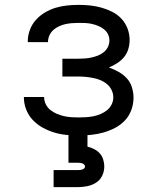

<svg xmlns="http://www.w3.org/2000/svg" viewBox="-20 -548 640 788"><path d="M303 8Q277 8 251.5 5.5Q226 3 201.5 -4.5Q177 -12 154.5 -24.5Q132 -37 114.5 -55.5Q97 -74 87.5 -98.5Q78 -123 78 -148Q78 -149 78 -149Q78 -149 78 -150H161Q161 -150 161 -150Q161 -150 161 -150Q161 -150 161 -150Q161 -150 161 -150Q161 -134 168 -120Q175 -106 187 -96.5Q199 -87 213 -81Q227 -75 242 -71.5Q257 -68 272 -67Q287 -66 303 -66Q318 -66 333.5 -67Q349 -68 364 -71Q379 -74 393 -80Q407 -86 419 -95.5Q431 -105 438 -119Q445 -133 445 -148Q445 -164 438 -178.5Q431 -193 419 -203Q407 -213 392.5 -219Q378 -225 362.5 -228Q347 -231 331.5 -232.5Q316 -234 300 -234H236V-307H300Q314 -307 328 -308Q342 -309 355.5 -312Q369 -315 382 -320Q395 -325 406 -334Q417 -343 423 -355.5Q429 -368 429 -382Q429 -396 423 -408Q417 -420 406 -428.5Q395 -437 382.5 -442Q370 -447 356.5 -450Q343 -453 329.5 -453.5Q316 -454 303 -454Q289 -454 275.5 -453Q262 -452 248.5 -449Q235 -446 222 -440Q209 -434 199 -425Q189 -416 183 -403Q177 -390 177 -376Q177 -376 177 -375.5Q177 -375 177 -375H94Q94 -376 94 -376.5Q94 -377 94 -378Q94 -402 102.5 -425Q111 -448 127 -466Q143 -484 164 -496.5Q185 -509 208 -516Q231 -523 255 -525.5Q279 -528 303 -528Q327 -528 350.5 -525.5Q374 -523 397 -516.5Q420 -510 441.5 -499Q463 -488 479 -470.5Q495 -453 503.5 -430.5Q512 -408 512 -384Q512 -365 506.5 -346.5Q501 -328 489 -313.5Q477 -299 460.5 -288.5Q444 -278 427 -271Q447 -264 466 -253.5Q485 -243 500 -227Q515 -211 521.5 -189.5Q528 -168 528 -147Q528 -121 519 -96.5Q510 -72 492.5 -53.5Q475 -35 452 -23Q429 -11 404 -4Q379 3 353.5 5.5Q328 8 303 8ZM200 220V150H300Q305 150 309.5 149.5Q314 149 318 147.5Q322 146 325.5 143Q329 140 329 135Q329 131 325.5 127.5Q322 124 318 122.5Q314 121 309.5 120.5Q305 120 300 120H261V0H339V54Q353 57 366.5 64Q380 71 389.5 81.5Q399 92 403.5 106.5Q408 121 408 135Q408 155 399.5 173Q391 191 374.5 201.5Q358 212 338.5 216Q319 220 300 220Z"/></svg>

Font: Zed Mono Extended
Style: Regular
Weight: 400
Width: 7
Monospace: yes
Designer: Belleve Invis
Foundry: Belleve Invis
Version: Version 1.0.0; ttfautohint (v1.8.4)